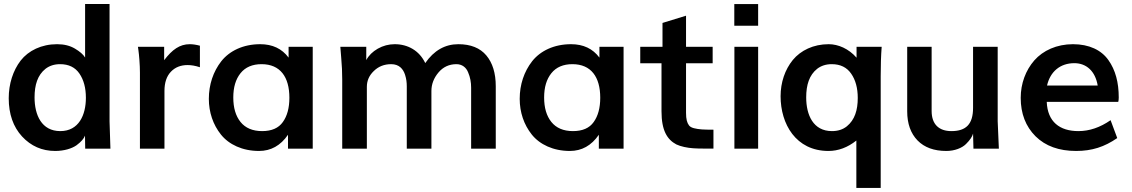

<svg xmlns="http://www.w3.org/2000/svg" viewBox="-20 -731 5568 944"><path d="M276.4 -86.4C184.6 -86.4 149.9 -165.5 149.9 -252C149.9 -314 165 -361.8 203.6 -392.6C223.1 -407.7 247.1 -415.5 275.4 -415.5C317.9 -415.5 349.6 -399.9 370.6 -369.1C391.6 -338.4 402.3 -298.8 402.3 -250C402.3 -166 367.7 -86.4 276.4 -86.4ZM251.5 11.2C294.9 11.2 333 -0.5 356 -16.6C378.9 -33.7 392.1 -48.8 397.9 -64L398.9 0H522.9C520 -87.4 518.6 -131.8 518.6 -133.8V-711.4H398.4V-448.2C389.2 -463.4 372.1 -478 348.1 -492.2C324.2 -506.3 295.4 -513.7 260.7 -513.7C184.1 -513.7 120.1 -482.4 81.5 -433.1C43.9 -383.8 22.9 -318.8 22.9 -248C22.9 -170.4 44.9 -107.4 88.4 -60.1C132.3 -12.7 186.5 11.2 251.5 11.2Z M788.6 0V-283.7C788.6 -325.2 799.3 -356.4 820.3 -378.4C841.3 -400.4 868.7 -411.1 902.3 -411.1C920.9 -411.1 940.9 -407.7 962.9 -400.4V-506.3C944.3 -511.2 927.7 -513.7 913.1 -513.7C863.8 -513.7 826.7 -487.3 787.1 -435.1V-501H658.2L660.6 -483.9C662.1 -472.7 664.1 -456.1 665.5 -435.1C667 -414.1 668 -393.6 668 -374V0Z M1268.6 -86.4C1222.2 -86.4 1186.5 -101.6 1162.6 -131.3C1138.7 -161.1 1127 -201.2 1127 -251.5C1127 -301.8 1138.7 -341.3 1162.6 -371.1C1186.5 -400.9 1221.2 -415.5 1266.1 -415.5C1357.9 -415.5 1402.8 -352.5 1402.8 -250.5C1402.8 -200.7 1392.1 -160.6 1370.6 -130.9C1349.6 -101.1 1315.4 -86.4 1268.6 -86.4ZM1253.4 11.2C1312 11.2 1359.4 -15.1 1396 -68.4V0H1517.6V-501H1398.9V-447.8C1366.2 -491.7 1319.8 -513.7 1259.3 -513.7C1175.8 -513.7 1108.4 -481 1067.9 -429.7C1028.3 -378.9 1006.8 -314.9 1006.8 -245.1C1006.8 -179.2 1027.3 -118.2 1066.4 -69.3C1105.5 -20.5 1171.9 11.2 1253.4 11.2Z M1783.7 0V-304.2C1783.7 -334 1794.9 -359.9 1817.9 -381.8C1840.8 -404.3 1869.1 -415.5 1903.3 -415.5C1942.4 -415.5 1962.4 -392.1 1971.7 -362.8C1978 -342.8 1980 -325.7 1980 -306.2V0H2101.1V-283.7C2101.1 -316.9 2112.8 -347.2 2135.7 -374.5C2158.7 -401.9 2188.5 -415.5 2224.1 -415.5C2251.5 -415.5 2272 -399.9 2281.7 -375C2292 -351.1 2296.4 -326.7 2296.4 -299.8V0H2417.5V-307.1C2417.5 -371.1 2401.9 -421.9 2371.1 -458.5C2340.3 -495.1 2294.4 -513.7 2233.4 -513.7C2168 -513.7 2113.8 -482.9 2070.8 -420.9C2042 -481.9 1985.4 -513.7 1920.9 -513.7C1891.1 -513.7 1863.3 -506.3 1837.4 -491.7C1812 -477.1 1793 -458.5 1780.8 -435.5V-501H1653.3L1657.7 -446.3C1661.1 -409.7 1662.6 -374.5 1662.6 -339.8V0Z M2796.9 -86.4C2750.5 -86.4 2714.8 -101.6 2690.9 -131.3C2667 -161.1 2655.3 -201.2 2655.3 -251.5C2655.3 -301.8 2667 -341.3 2690.9 -371.1C2714.8 -400.9 2749.5 -415.5 2794.4 -415.5C2886.2 -415.5 2931.2 -352.5 2931.2 -250.5C2931.2 -200.7 2920.4 -160.6 2898.9 -130.9C2877.9 -101.1 2843.8 -86.4 2796.9 -86.4ZM2781.7 11.2C2840.3 11.2 2887.7 -15.1 2924.3 -68.4V0H3045.9V-501H2927.2V-447.8C2894.5 -491.7 2848.1 -513.7 2787.6 -513.7C2704.1 -513.7 2636.7 -481 2596.2 -429.7C2556.6 -378.9 2535.2 -314.9 2535.2 -245.1C2535.2 -179.2 2555.7 -118.2 2594.7 -69.3C2633.8 -20.5 2700.2 11.2 2781.7 11.2Z M3487.8 -93.3C3462.9 -93.3 3443.8 -93.8 3430.2 -94.7C3416.5 -95.7 3403.8 -97.7 3392.1 -100.6C3380.9 -103.5 3372.6 -107.9 3367.7 -114.3C3357.9 -127.4 3353 -145 3353 -176.3V-419.9H3483.9V-501H3353V-653.8L3237.3 -618.2V-501H3127.9V-419.9H3232.4V-183.6C3232.4 -89.4 3260.3 -44.9 3305.2 -21C3326.7 -10.7 3359.4 -3.9 3388.2 -2C3402.3 -1 3419.4 -0.5 3439 -0.5H3487.8Z M3707.5 -604.5V-710.9H3590.3V-604.5ZM3707.5 0V-501H3590.8V0Z M4070.3 -86.4C3978.5 -86.4 3943.8 -165.5 3943.8 -252C3943.8 -314 3959 -361.8 3997.6 -392.6C4017.1 -407.7 4041 -415.5 4069.3 -415.5C4111.8 -415.5 4143.6 -399.9 4165 -368.7C4186.5 -337.9 4197.3 -297.9 4197.3 -249.5C4197.3 -189.5 4182.6 -141.6 4143.6 -109.9C4124 -94.2 4099.6 -86.4 4070.3 -86.4ZM4310.1 192.9V-356.4C4310.1 -408.7 4311.5 -457 4314.9 -501H4191.4V-447.3C4152.8 -491.7 4101.1 -513.7 4054.2 -513.7C3979.5 -513.7 3917 -483.4 3877.9 -436C3839.4 -388.7 3817.9 -325.7 3817.9 -257.8C3817.9 -122.1 3892.6 11.2 4053.2 11.2C4101.6 11.2 4147.5 -5.9 4190.4 -40V192.9Z M4632.8 11.2C4673.8 11.2 4710 -3.4 4729.5 -22.9C4749.5 -42.5 4760.7 -60.1 4764.2 -74.2L4766.1 0H4891.1L4885.3 -134.8V-501H4764.2V-200.7C4764.2 -120.6 4730 -86.4 4657.7 -86.4C4597.2 -86.4 4560.5 -119.1 4560.5 -185.5V-501H4440.4V-183.6C4440.4 -123 4457.5 -75.2 4491.2 -40.5C4524.9 -5.9 4572.3 11.2 4632.8 11.2Z M5127.9 -310.5C5143.6 -378.9 5192.4 -420.4 5262.2 -420.4C5321.3 -420.4 5365.2 -381.3 5377 -310.5ZM5271 11.2C5349.1 11.2 5410.2 -8.8 5473.1 -52.2L5440.4 -140.1C5389.2 -104.5 5336.4 -86.4 5282.2 -86.4C5189.9 -86.4 5130.4 -132.3 5126.5 -230H5478C5479.5 -234.9 5480.5 -242.2 5480.5 -251.5C5480.5 -325.7 5464.4 -386.7 5429.7 -435.5C5395 -484.9 5335 -513.7 5255.4 -513.7C5175.8 -513.7 5108.4 -482.9 5065.4 -434.1C5022.9 -385.3 4998.5 -320.3 4998.5 -250C4998.5 -172.4 5022.9 -109.4 5071.3 -61C5120.1 -12.7 5186.5 11.2 5271 11.2Z"/></svg>

Font: Ride
Style: Bold
Weight: 700
Version: Version 3.000